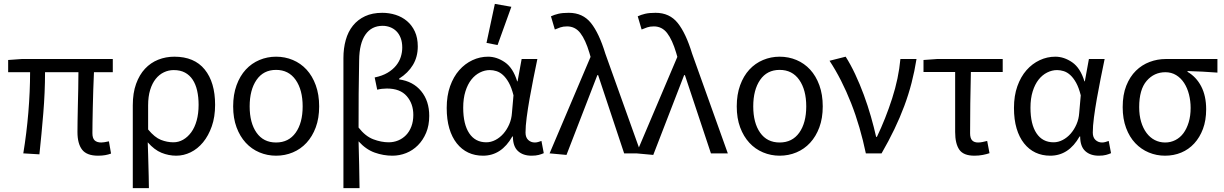

<svg xmlns="http://www.w3.org/2000/svg" viewBox="-20 -790 6303 989"><path d="M485 12Q427 12 403 -19Q379 -50 379 -110Q379 -129 379.5 -164.5Q380 -200 381 -243Q382 -286 383 -332Q384 -378 384 -418H212Q212 -315 203 -206.5Q194 -98 183 5L100 0Q117 -103 126 -211Q135 -319 135 -418H22V-481L92 -486H561V-418H464Q462 -377 460.5 -329.5Q459 -282 458 -237.5Q457 -193 456.5 -157.5Q456 -122 456 -104Q456 -78 467.5 -67Q479 -56 502 -56Q514 -56 541 -62L552 1Q539 6 522.5 9Q506 12 485 12Z M664 179V-248Q664 -311 681 -358Q698 -405 727 -436Q756 -467 795 -482.5Q834 -498 878 -498Q981 -498 1034.5 -432Q1088 -366 1088 -250Q1088 -188 1071 -139.5Q1054 -91 1026 -57Q998 -23 962 -5.5Q926 12 888 12Q849 12 812 -3Q775 -18 741 -57Q742 -24 743 4.5Q744 33 744.5 61Q745 89 746 118Q747 147 747 179ZM873 -57Q900 -57 923.5 -70.5Q947 -84 965 -108.5Q983 -133 993 -169Q1003 -205 1003 -250Q1003 -290 995.5 -323Q988 -356 972.5 -379.5Q957 -403 933 -416Q909 -429 875 -429Q848 -429 824 -417.5Q800 -406 782 -383.5Q764 -361 753.5 -327Q743 -293 743 -247V-123Q777 -82 809 -69.5Q841 -57 873 -57Z M1402 12Q1357 12 1316.5 -5Q1276 -22 1246 -54.5Q1216 -87 1198.5 -134Q1181 -181 1181 -242Q1181 -303 1198.5 -351Q1216 -399 1246 -431.5Q1276 -464 1316.5 -481Q1357 -498 1402 -498Q1448 -498 1488.5 -481Q1529 -464 1559 -431.5Q1589 -399 1606.5 -351Q1624 -303 1624 -242Q1624 -181 1606.5 -134Q1589 -87 1559 -54.5Q1529 -22 1488.5 -5Q1448 12 1402 12ZM1402 -56Q1467 -56 1503 -106.5Q1539 -157 1539 -242Q1539 -327 1503 -378.5Q1467 -430 1402 -430Q1337 -430 1301.5 -378.5Q1266 -327 1266 -242Q1266 -157 1301.5 -106.5Q1337 -56 1402 -56Z M1749 179V-491Q1749 -541 1761 -584Q1773 -627 1798 -658Q1823 -689 1860.5 -706.5Q1898 -724 1949 -724Q1985 -724 2018 -713.5Q2051 -703 2076.5 -681.5Q2102 -660 2117 -627.5Q2132 -595 2132 -551Q2132 -497 2107 -455.5Q2082 -414 2036 -385V-381Q2108 -371 2149.5 -320.5Q2191 -270 2191 -193Q2191 -144 2175 -106Q2159 -68 2132.5 -41.5Q2106 -15 2072 -1.5Q2038 12 2001 12Q1955 12 1910 -4Q1865 -20 1827 -62Q1829 0 1830 58.5Q1831 117 1832 179ZM1982 -57Q2008 -57 2031 -66.5Q2054 -76 2071.5 -94Q2089 -112 2099 -138.5Q2109 -165 2109 -198Q2109 -256 2075 -295Q2041 -334 1973 -334Q1947 -334 1923 -328L1910 -391Q1949 -399 1976 -415Q2003 -431 2020 -452Q2037 -473 2044.5 -497Q2052 -521 2052 -545Q2052 -573 2044 -594Q2036 -615 2022 -629Q2008 -643 1989.5 -650Q1971 -657 1951 -657Q1894 -657 1862.5 -612Q1831 -567 1830 -480Q1828 -392 1827.5 -306.5Q1827 -221 1827 -133Q1862 -88 1903 -72.5Q1944 -57 1982 -57Z M2468 12Q2426 12 2392 -4Q2358 -20 2333 -51.5Q2308 -83 2294.5 -128.5Q2281 -174 2281 -234Q2281 -297 2298.5 -346Q2316 -395 2345.5 -428.5Q2375 -462 2413.5 -480Q2452 -498 2494 -498Q2539 -498 2581 -469Q2623 -440 2644 -371H2646L2667 -486H2748Q2738 -438 2727.5 -385.5Q2717 -333 2708 -282Q2699 -231 2693 -185.5Q2687 -140 2687 -107Q2687 -82 2701 -69Q2715 -56 2735 -56Q2743 -56 2752 -58.5Q2761 -61 2769 -64L2781 -1Q2770 4 2755 8Q2740 12 2718 12Q2674 12 2648 -12Q2622 -36 2622 -87H2619Q2563 12 2468 12ZM2485 -57Q2509 -57 2532 -69Q2555 -81 2573 -101.5Q2591 -122 2603 -149.5Q2615 -177 2617 -208L2625 -299Q2615 -339 2601 -364Q2587 -389 2571 -403.5Q2555 -418 2537.5 -423.5Q2520 -429 2503 -429Q2477 -429 2452 -416.5Q2427 -404 2408 -380Q2389 -356 2377.5 -319.5Q2366 -283 2366 -235Q2366 -150 2397 -103.5Q2428 -57 2485 -57ZM2486 -569 2529 -770 2614 -755 2543 -558Z M2898 8 2811 0 3022 -497 3016 -518Q2996 -585 2969.5 -619.5Q2943 -654 2901 -654Q2881 -654 2866.5 -649Q2852 -644 2838 -638L2818 -706Q2835 -714 2856 -719Q2877 -724 2910 -724Q2982 -724 3024 -671.5Q3066 -619 3098 -514L3282 0H3195L3061 -403H3057Z M3345 8 3258 0 3469 -497 3463 -518Q3443 -585 3416.5 -619.5Q3390 -654 3348 -654Q3328 -654 3313.5 -649Q3299 -644 3285 -638L3265 -706Q3282 -714 3303 -719Q3324 -724 3357 -724Q3429 -724 3471 -671.5Q3513 -619 3545 -514L3729 0H3642L3508 -403H3504Z M3996 12Q3951 12 3910.5 -5Q3870 -22 3840 -54.5Q3810 -87 3792.5 -134Q3775 -181 3775 -242Q3775 -303 3792.5 -351Q3810 -399 3840 -431.5Q3870 -464 3910.5 -481Q3951 -498 3996 -498Q4042 -498 4082.5 -481Q4123 -464 4153 -431.5Q4183 -399 4200.5 -351Q4218 -303 4218 -242Q4218 -181 4200.5 -134Q4183 -87 4153 -54.5Q4123 -22 4082.5 -5Q4042 12 3996 12ZM3996 -56Q4061 -56 4097 -106.5Q4133 -157 4133 -242Q4133 -327 4097 -378.5Q4061 -430 3996 -430Q3931 -430 3895.5 -378.5Q3860 -327 3860 -242Q3860 -157 3895.5 -106.5Q3931 -56 3996 -56Z M4440 0Q4426 -67 4407 -132.5Q4388 -198 4364 -259Q4340 -320 4312 -375Q4284 -430 4253 -477L4336 -498Q4361 -459 4385 -408Q4409 -357 4429.5 -301.5Q4450 -246 4466 -190Q4482 -134 4493 -85H4497Q4542 -179 4575.5 -283Q4609 -387 4618 -486H4701Q4691 -423 4675.5 -363Q4660 -303 4638 -244Q4616 -185 4587 -124.5Q4558 -64 4521 0Z M4999 12Q4943 12 4921.5 -19Q4900 -50 4900 -110V-419H4737V-481L4807 -486H5145V-419H4981Q4979 -337 4978 -257.5Q4977 -178 4977 -104Q4977 -78 4987.5 -67Q4998 -56 5018 -56Q5029 -56 5041 -58.5Q5053 -61 5065 -64L5077 -1Q5063 4 5042.5 8Q5022 12 4999 12Z M5390 12Q5348 12 5314 -4Q5280 -20 5255 -51.5Q5230 -83 5216.5 -128.5Q5203 -174 5203 -234Q5203 -297 5220.5 -346Q5238 -395 5267.5 -428.5Q5297 -462 5335.5 -480Q5374 -498 5416 -498Q5461 -498 5503 -469Q5545 -440 5566 -371H5568L5589 -486H5670Q5660 -438 5649.5 -385.5Q5639 -333 5630 -282Q5621 -231 5615 -185.5Q5609 -140 5609 -107Q5609 -82 5623 -69Q5637 -56 5657 -56Q5665 -56 5674 -58.5Q5683 -61 5691 -64L5703 -1Q5692 4 5677 8Q5662 12 5640 12Q5596 12 5570 -12Q5544 -36 5544 -87H5541Q5485 12 5390 12ZM5407 -57Q5431 -57 5454 -69Q5477 -81 5495 -101.5Q5513 -122 5525 -149.5Q5537 -177 5539 -208L5547 -299Q5537 -339 5523 -364Q5509 -389 5493 -403.5Q5477 -418 5459.5 -423.5Q5442 -429 5425 -429Q5399 -429 5374 -416.5Q5349 -404 5330 -380Q5311 -356 5299.5 -319.5Q5288 -283 5288 -235Q5288 -150 5319 -103.5Q5350 -57 5407 -57Z M5981 12Q5937 12 5897.5 -4.5Q5858 -21 5828 -52.5Q5798 -84 5780.5 -131Q5763 -178 5763 -238Q5763 -302 5781.5 -348.5Q5800 -395 5831 -425.5Q5862 -456 5902 -471Q5942 -486 5985 -486H6251V-416Q6209 -419 6174 -421Q6139 -423 6097 -424V-420Q6142 -394 6167.5 -345Q6193 -296 6193 -227Q6193 -170 6176.5 -126Q6160 -82 6131.5 -51Q6103 -20 6064.5 -4Q6026 12 5981 12ZM5982 -56Q6010 -56 6034.5 -68.5Q6059 -81 6076 -104Q6093 -127 6103 -160Q6113 -193 6113 -234Q6113 -270 6104.5 -303.5Q6096 -337 6079.5 -362.5Q6063 -388 6038.5 -403Q6014 -418 5983 -418Q5925 -418 5886.5 -373.5Q5848 -329 5848 -238Q5848 -196 5858 -162.5Q5868 -129 5886 -105Q5904 -81 5928.5 -68.5Q5953 -56 5982 -56Z"/></svg>

Font: CV Source Sans
Style: Regular
Weight: 400
Designer: Paul D. Hunt
Foundry: Adobe Systems Incorporated
Version: Version 3.001